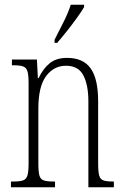

<svg xmlns="http://www.w3.org/2000/svg" viewBox="-20 -786 522 806"><path d="M26 0V-24H34Q62 -24 76 -28.5Q90 -33 95 -49Q100 -65 100 -100V-438Q100 -472 95 -487.5Q90 -503 76 -507.5Q62 -512 35 -512H30V-536H135L139 -458H142Q161 -498 188.5 -520.5Q216 -543 262 -543Q329 -543 360.5 -499Q392 -455 392 -360V-100Q392 -65 396.5 -49Q401 -33 414.5 -28.5Q428 -24 454 -24H458V0H351V-360Q351 -429 330 -469.5Q309 -510 257 -510Q206 -510 173.5 -466.5Q141 -423 141 -330V-99Q141 -65 145.5 -49Q150 -33 164 -28.5Q178 -24 205 -24H211V0ZM209 -619Q231 -662 248.5 -697Q266 -732 277 -766H333V-756Q323 -739 304 -712.5Q285 -686 262.5 -657.5Q240 -629 220 -606H209Z"/></svg>

Font: Noto Serif Bengali ExtraCondensed ExtraLight
Style: Regular
Weight: 200
Width: 2
Designer: Juan Bruce, Universal Thirst, Indian Type Foundry and the Monotype Design Team.
Foundry: Monotype Imaging Inc.
Version: Version 2.003; ttfautohint (v1.8.4.7-5d5b)